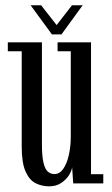

<svg xmlns="http://www.w3.org/2000/svg" viewBox="-20 -680 414 712"><path d="M162 11Q135.5 11 112.2 -0.5Q89 -12 74.8 -44Q60.5 -76 60.5 -137V-490H9V-523H135.5V-145Q135.5 -99.5 141.5 -75.5Q147.5 -51.5 158 -43Q168.5 -34.5 182 -34.5Q201 -34.5 214.5 -53.8Q228 -73 235.2 -104.8Q242.5 -136.5 242.5 -174.5V-490H193.5V-523H317.5V-34H363V0H251.5L247.5 -59.5Q245.5 -45.5 235 -29.2Q224.5 -13 206.2 -1Q188 11 162 11ZM172.5 -552.5 93.5 -660.5H132.5L190 -587L247 -660.5H286.5L208 -552.5Z"/></svg>

Font: Imbue Thin 10pt
Style: Regular
Weight: 400
Version: Version 1.102